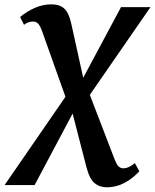

<svg xmlns="http://www.w3.org/2000/svg" viewBox="-82 -586 694 860"><path d="M396.5 253Q364.5 253 341.8 234.5Q319 216 305 162L238.5 -95.5L216 -139L105.5 -449Q97 -472 88.2 -480.8Q79.5 -489.5 65.5 -489.5Q54 -489.5 44.5 -485.8Q35 -482 25.5 -475L8 -510Q40 -536 75.2 -551.2Q110.5 -566.5 148.5 -566.5Q185.5 -566.5 206 -547.5Q226.5 -528.5 237 -481L295.5 -216L315 -175L431.5 128Q441 152 449.8 160Q458.5 168 472 168Q482 168 494.5 162.5Q507 157 522 144.5L542 181Q512.5 214 475 233.5Q437.5 253 396.5 253ZM-61.5 243 225 -172.5 276.5 -211 460 -554H592L307.5 -142.5L254 -97.5L73 243Z"/></svg>

Font: Merriweather 20pt
Style: Bold Italic
Weight: 700
Italic angle: -7.8°
Version: Version 2.101